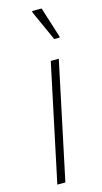

<svg xmlns="http://www.w3.org/2000/svg" viewBox="-116 -771 430 808"><g transform="rotate(-15 99.0 -366.5)"><path d="M28 0 136 -510H171L63 0ZM174 -595 114 -728 115 -733H156L198 -600L197 -595Z"/></g></svg>

Font: Saira SemiCondensed Thin
Style: Italic
Weight: 250
Width: 4
Italic angle: -12°
Designer: Hector Gatti with collaboration of the Omnibus-Type team
Foundry: Omnibus-Type
Version: Version 1.101